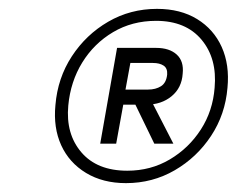

<svg xmlns="http://www.w3.org/2000/svg" viewBox="-20 -732 543 433"><path d="M264 -319Q212 -319 174 -342Q136 -365 118 -404.5Q100 -444 105 -495Q110 -556 142 -605Q174 -654 224 -683Q274 -712 334 -712Q387 -712 424.5 -689Q462 -666 480 -626Q498 -586 493 -534Q488 -474 456 -425.5Q424 -377 374 -348Q324 -319 264 -319ZM328 -408 279 -509H319L371 -408ZM267 -347Q320 -347 363 -372.5Q406 -398 433 -440Q460 -482 464 -534Q470 -600 434.5 -642.5Q399 -685 332 -685Q278 -685 235 -659.5Q192 -634 165.5 -591Q139 -548 134 -494Q128 -430 163.5 -388.5Q199 -347 267 -347ZM206 -408 244 -624H332Q362 -624 378.5 -609Q395 -594 392 -566Q390 -534 367 -515Q344 -496 310 -496H258L242 -408ZM263 -530H314Q331 -530 343 -537.5Q355 -545 357 -564Q358 -578 349 -584Q340 -590 325 -590H274Z"/></svg>

Font: DM Sans 24pt ExtraLight
Style: Italic
Weight: 250
Italic angle: -10°
Designer: Colophon Foundry, Jonny Pinhorn
Foundry: Colophon Foundry
Version: Version 4.004;gftools[0.9.30]